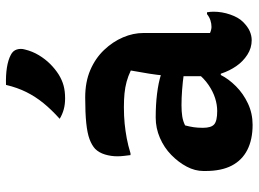

<svg xmlns="http://www.w3.org/2000/svg" viewBox="-131 -721 862 640"><g transform="rotate(-90 300.0 -401.0)"><path d="M510 -354Q510 -332 510 -310Q510 -288 510 -266.5Q510 -245 510 -223Q510 -201 510 -179Q510 -167 510 -155.5Q510 -144 510 -132Q514 -130 520 -128.5Q526 -127 530 -127Q541 -127 552 -130.5Q563 -134 573 -142H579Q580 -136 580.5 -131.5Q581 -127 581 -120Q581 -92 571.5 -64.5Q562 -37 547 -22Q531 -6 516 0.5Q501 7 486 7Q460 7 437.5 -7.5Q415 -22 399.5 -44.5Q384 -67 375 -94Q366 -121 366 -145Q366 -168 366 -190.5Q366 -213 366 -233Q366 -257 368 -282Q370 -307 374.5 -335Q379 -363 385 -396Q366 -405 347.5 -410Q329 -415 308.5 -417Q288 -419 263 -419Q233 -419 208 -416.5Q183 -414 159 -409.5Q135 -405 109 -397H103Q102 -406 100.5 -417.5Q99 -429 99 -441Q99 -462 105 -482Q111 -502 124 -515Q136 -526 156 -533.5Q176 -541 210 -544.5Q244 -548 295 -548Q347 -548 386.5 -531Q426 -514 453.5 -485Q481 -456 495.5 -422Q510 -388 510 -354ZM194 -155Q194 -128 205.5 -118Q217 -108 250 -108Q271 -108 293 -115Q315 -122 337 -137Q359 -152 379 -177L385 -96H370Q357 -70 332.5 -45.5Q308 -21 275 -5.5Q242 10 204 10Q155 10 120.5 -7.5Q86 -25 68 -59.5Q50 -94 50 -147V-154Q50 -182 64.5 -209.5Q79 -237 103.5 -261Q128 -285 160.5 -299Q193 -313 228 -313Q271 -313 307.5 -308.5Q344 -304 371 -295.5Q398 -287 409 -276Q415 -271 420 -262Q425 -253 428 -240Q431 -227 431 -208Q404 -215 375.5 -219Q347 -223 320 -225Q293 -227 269 -227Q248 -227 232 -224.5Q216 -222 202 -215Q198 -200 196 -186.5Q194 -173 194 -157ZM337 -812Q369 -813 394.5 -809Q420 -805 437 -796Q451 -789 455 -776Q459 -763 455 -749Q449 -724 436 -702.5Q423 -681 406.5 -664.5Q390 -648 371 -636Q353 -625 334.5 -620Q316 -615 292 -615Q272 -615 255.5 -619.5Q239 -624 224 -633Q255 -661 276.5 -687.5Q298 -714 313 -744Q328 -774 337 -812Z"/></g></svg>

Font: Recursive Casual
Style: Bold
Weight: 700
Version: Version 1.085